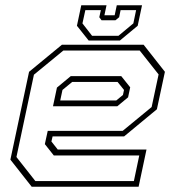

<svg xmlns="http://www.w3.org/2000/svg" viewBox="-20 -710 666 730"><path d="M526 -540 607 -437 576.5 -294.5 452 -191.5H180L175.5 -172L199.5 -141.5H537L507 0H100.5L19.5 -103L90.5 -437L215.5 -540ZM441 -420.5 475 -378 467 -340 426 -306H181.5L196.5 -377L249 -420.5ZM511 -518H221L109 -426L42.5 -113L114.5 -21.5H489L509.5 -119H184.5L150.5 -162L161.5 -212.5H446.5L556.5 -303L583 -427ZM427 -398.5H254.5L217.5 -368L209 -328H422L447.5 -349L451.5 -368ZM317 -556 272.5 -612 289 -690H385L377 -652H416L424 -690H520L503.5 -612L436 -556ZM330 -574H430.5L487 -621L497.5 -671.5H438.5L433 -644.5L419 -633H366L357.5 -644.5L363.5 -671.5H304.5L293.5 -621Z"/></svg>

Font: Tourney Thin ExtraLight
Style: Italic
Weight: 250
Italic angle: -12°
Version: Version 1.015